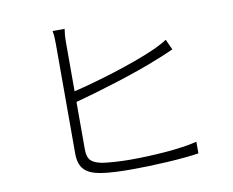

<svg xmlns="http://www.w3.org/2000/svg" viewBox="-81 -862 1161 957"><g transform="rotate(-10 500.0 -384.0)"><path d="M298 -389C418 -421 613 -480 733 -530C761 -540 791 -555 814 -564L790 -617C768 -603 742 -589 714 -577C601 -527 416 -471 298 -443V-691C298 -718 300 -739 303 -758H242C246 -739 247 -716 247 -691V-137C247 -59 285 -31 356 -19C397 -12 456 -10 512 -10C620 -10 770 -18 852 -31V-90C768 -68 620 -59 513 -59C461 -59 404 -63 371 -68C321 -79 298 -93 298 -149Z"/></g></svg>

Font: Noto Sans JP Light
Style: Regular
Weight: 300
Designer: Ryoko NISHIZUKA (kana & ideographs); Paul D. Hunt (Latin, Greek & Cyrillic); Wenlong ZHANG (bopomofo); Sandoll Communica
Foundry: Adobe Systems Incorporated
Version: Version 1.004;PS 1.004;hotconv 1.0.82;makeotf.lib2.5.63406